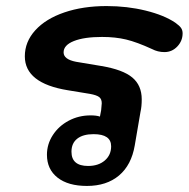

<svg xmlns="http://www.w3.org/2000/svg" viewBox="-20 -604 623 634"><path d="M135 -93Q135 -128 154.5 -158Q174 -188 207 -205.5Q240 -223 279 -223Q299 -223 310 -219L314 -240Q316 -258 316 -263Q316 -277 307.5 -283.5Q299 -290 277 -294L204 -306Q62 -329 62 -418Q62 -466 96.5 -504Q131 -542 192.5 -563Q254 -584 332 -584Q400 -584 461 -569Q522 -554 559 -529Q573 -519 578 -511.5Q583 -504 583 -494Q583 -469 565.5 -450.5Q548 -432 523 -432Q501 -432 482 -442Q432 -465 396.5 -473.5Q361 -482 317 -482Q258 -482 224 -468.5Q190 -455 190 -431Q190 -408 231 -400L315 -386Q386 -374 417 -348Q448 -322 448 -276Q448 -252 444 -235L425 -124Q414 -59 373 -24.5Q332 10 267 10Q205 10 170 -17.5Q135 -45 135 -93ZM347 -121Q347 -161 289 -161Q254 -161 235 -146Q216 -131 216 -103Q216 -56 271 -56Q305 -56 326 -74Q347 -92 347 -121Z"/></svg>

Font: Kodchasan
Style: Bold Italic
Weight: 700
Italic angle: -10°
Version: Version 1.000; ttfautohint (v1.6)